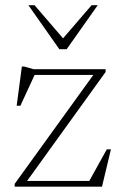

<svg xmlns="http://www.w3.org/2000/svg" viewBox="-20 -700 458 720"><path d="M35 0V-10.5L334 -424.5L350 -419H81L113.5 -427L56.5 -303.5H42.5L62 -450.5H71L106 -440.5H376V-430L76.5 -14.5L61.5 -21.5H329L311.5 -15.5L380.5 -140H396L362.5 0ZM227.5 -543.5H205.5L323.5 -680.5H346.5L230 -515.5H202.5L86.5 -680.5H109.5Z"/></svg>

Font: Newsreader 16pt 16pt ExtraLight
Style: Regular
Weight: 250
Version: Version 1.003